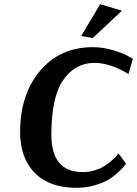

<svg xmlns="http://www.w3.org/2000/svg" viewBox="-20 -885 654 916"><path d="M562 -834 423 -704 367 -713 458 -865ZM593 -532Q505 -585 431 -585Q338 -585 281.5 -503Q225 -421 225 -242Q225 -64 375 -64Q405 -64 433.5 -73Q462 -82 481.5 -95Q501 -108 516 -121.5Q531 -135 538 -144L545 -153L581 -105Q578 -100 572.5 -92.5Q567 -85 546 -65Q525 -45 500 -29.5Q475 -14 433.5 -1.5Q392 11 345 11Q216 11 146 -60Q76 -131 76 -256Q76 -434 171 -547Q266 -660 424 -660Q470 -660 517.5 -646Q565 -632 590 -618L614 -605Z"/></svg>

Font: Arsenal
Style: Bold Italic
Weight: 700
Italic angle: -9.10001°
Designer: Andrij Shevchenko
Foundry: Stairsfor
Version: Version 2.001;PS 002.001;hotconv 1.0.88;makeotf.lib2.5.64775